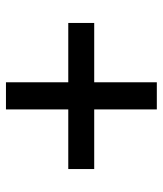

<svg xmlns="http://www.w3.org/2000/svg" viewBox="29 -641 546 644"><g transform="rotate(-90 302.0 -319.0)"><path d="M348 -572V-66H257V-572ZM547 -363V-276H57V-363Z"/></g></svg>

Font: Kantumruy Pro Medium
Style: Regular
Weight: 500
Designer: Sovichet Tep
Foundry: Sovichet Tep
Version: Version 1.002